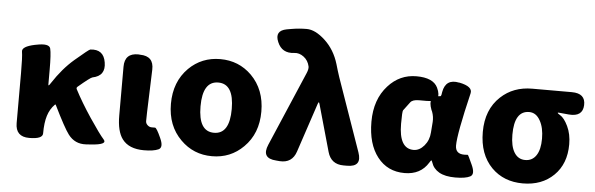

<svg xmlns="http://www.w3.org/2000/svg" viewBox="-51 -987 3643 1176"><g transform="rotate(5 1770.5 -399.5)"><path d="M506 9Q438 13 397 -41Q368 -79 301 -216Q299 -220 295 -216Q266 -187 252.5 -144Q239 -101 239 -35Q239 0 156 0Q72 0 72 -84V-392Q72 -491 66.5 -522.5Q61 -554 142 -571L148 -572Q229 -589 237 -556.5Q245 -524 245 -427V-336Q245 -331 247.5 -331Q250 -331 260 -347Q320 -439 390 -499Q474 -571 482 -572Q564 -582 577 -501Q591 -419 510 -403Q497 -400 424 -338Q416 -331 421 -322Q461 -245 521 -155Q584 -61 611.5 -30.5Q639 0 537 7Z M863 14Q770 14 729 -41Q694 -88 694 -185V-485Q694 -569 778 -568L789 -567Q874 -566 871 -482L862 -220Q861 -179 861 -165Q861 -151 872.5 -140.5Q884 -130 897 -130Q910 -130 919 -130Q929 -129 955 -71Q982 -13 951.5 0.5Q921 14 863 14Z M1088 -65Q1003 -149 1003 -284.5Q1003 -420 1088 -505Q1167 -583 1281 -583Q1395 -583 1474 -505Q1559 -420 1559 -284.5Q1559 -149 1474 -65Q1395 14 1281 14Q1167 14 1088 -65ZM1185 -284.5Q1185 -130 1281 -130Q1377 -130 1377 -284.5Q1377 -439 1281 -439Q1185 -439 1185 -284.5Z M1798 -60Q1774 13 1697 8L1675 6Q1582 0 1619 -86L1815 -544Q1826 -570 1823 -585Q1815 -622 1787 -643Q1759 -664 1729 -660Q1653 -650 1625 -718Q1596 -786 1670 -800L1699 -805Q1745 -813 1792 -813Q1845 -813 1905.5 -757Q1966 -701 1992 -614Q2003 -575 2016 -536L2173 -88Q2204 0 2111 0H2089Q2012 0 1991 -74L1910 -361Q1907 -372 1904.5 -372Q1902 -372 1898 -360Z M2465 14Q2360 14 2298 -65.5Q2236 -145 2236 -282Q2236 -419 2313 -504Q2384 -583 2487 -583Q2590 -583 2618 -525Q2659 -438 2563 -438H2515Q2475 -438 2462 -420Q2449 -402 2423 -368Q2418 -361 2418 -285Q2418 -132 2508 -132Q2544 -132 2573 -166Q2602 -200 2605 -248L2610 -313Q2612 -345 2601 -375L2596 -386Q2563 -474 2642 -474Q2647 -474 2649 -483L2652 -501Q2667 -584 2750 -567H2753Q2836 -550 2826 -508Q2765 -253 2765 -182Q2765 -130 2820 -130Q2839 -130 2841.5 -131Q2844 -132 2870 -74Q2897 -16 2868.5 -1Q2840 14 2777 14Q2714 14 2677.5 -7Q2641 -28 2629 -66Q2625 -78 2622.5 -78Q2620 -78 2611 -63Q2564 14 2465 14Z M3000 -61Q2921 -141 2921 -279Q2921 -417 3007 -497Q3084 -569 3200 -569H3443Q3528 -569 3525 -496Q3522 -424 3437 -431L3373 -437Q3368 -437 3368 -434.5Q3368 -432 3383 -423Q3409 -408 3432 -360Q3455 -312 3455 -249Q3455 -129 3382 -57.5Q3309 14 3192 14Q3075 14 3000 -61ZM3262 -379Q3237 -425 3194 -425Q3103 -425 3103 -278Q3103 -207 3127 -168.5Q3151 -130 3194.5 -130Q3238 -130 3262 -166Q3286 -202 3286 -269Q3286 -336 3262 -379Z"/></g></svg>

Font: Resource Han Rounded JP Heavy
Style: Regular
Weight: 900
Designer: Cyano Hao (round all glyphs); Ryoko NISHIZUKA 西塚涼子 (kana, bopomofo & ideographs); Paul D. Hunt (Latin, Greek & Cyrillic)
Foundry: Cyano Hao
Version: 0.990